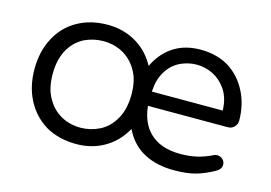

<svg xmlns="http://www.w3.org/2000/svg" viewBox="-74 -643 1111 787"><g transform="rotate(15 482.0 -249.0)"><path d="M296.9 -65.4Q251 -65.4 213.9 -85.9Q176.8 -106.4 154.3 -146Q129.9 -185.5 129.9 -250Q129.9 -337.4 179.7 -387.7Q196.3 -403.8 216.8 -414.6Q255.4 -432.6 296.9 -432.6Q342.8 -432.6 379.9 -412.1Q417 -391.6 439.5 -353Q463.9 -313.5 463.9 -251.5Q463.9 -189.5 440.4 -147.5Q417 -105 377 -84.5Q338.4 -65.4 296.9 -65.4ZM541.5 -284.2 542 -291.5Q544.9 -336.9 565.9 -371.1Q586.9 -405.8 623 -423.3Q656.7 -438.5 691.4 -438.5Q727.1 -438.5 760.3 -422.4Q793.5 -405.8 816.2 -373Q838.9 -340.3 841.8 -291.5L842.3 -284.2ZM918 -261.7Q918 -328.6 890.1 -383.3Q862.8 -437.5 813.5 -469.7Q761.7 -502 691.4 -502Q627 -502 580.8 -473.6Q534.7 -445.3 506.8 -393.1L501.5 -382.3L495.1 -393.1Q463.9 -445.3 412.1 -473.6Q360.4 -502 296.9 -502Q224.6 -502 168.9 -470.7Q113.3 -439.5 83 -381.3Q52.7 -323.7 52.7 -249.5Q52.7 -175.3 83 -117.7Q113.8 -59.6 168.5 -27.3Q223.6 3.9 296.9 3.9Q360.4 3.9 411.6 -24.4Q462.9 -52.7 494.1 -104L500.5 -114.3L505.9 -104Q534.2 -50.8 586.4 -23.4Q639.2 3.9 710.9 3.9Q765.6 3.9 802 -6.1Q838.4 -16.1 878.4 -38.1Q901.4 -50.8 901.4 -69.3Q901.4 -83 891.6 -92.3Q881.3 -101.6 868.2 -101.6Q859.4 -101.6 853.5 -98.1Q821.8 -82.5 790.3 -75Q758.8 -67.4 718.8 -67.4Q634.3 -67.4 587.9 -113.8Q550.3 -151.4 542 -215.8L541 -223.6H878.9Q896.5 -223.6 907.2 -234.9Q918 -246.1 918 -261.7Z"/></g></svg>

Font: YuPearl-Light
Style: Light
Weight: 300
Designer: Max Yao
Foundry: Max-Everyday
Version: Version 1.011; ttfautohint (v1.8.3)